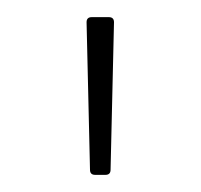

<svg xmlns="http://www.w3.org/2000/svg" viewBox="-20 -801 234 224"><path d="M91 -597Q85 -597 85 -603L81 -775Q81 -781 87 -781H107Q113 -781 113 -775L109 -603Q109 -597 103 -597Z"/></svg>

Font: LINE Seed Sans KR Thin
Style: Regular
Weight: 250
Designer: LINE BX Design & Sandoll Inc & Dalton Maag Ltd
Foundry: Sandoll Inc.
Version: Version 1.000